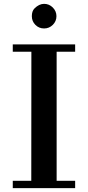

<svg xmlns="http://www.w3.org/2000/svg" viewBox="-20 -978 457 998"><path d="M46.4 -38.1H142.6L143.1 -709H46.4V-747.1H370.6V-709H274.4V-38.1H370.6V0H46.4ZM159.2 -934.1Q183.1 -958 209.2 -958Q235.4 -958 254.4 -939Q273.4 -919.9 273.4 -893.8Q273.4 -867.7 254.6 -848.9Q235.8 -830.1 209.2 -830.1Q182.6 -830.1 164.1 -848.6Q145.5 -867.2 145.5 -893.8Q145.5 -920.4 159.2 -934.1Z"/></svg>

Font: Cantata One
Style: Regular
Weight: 400
Designer: Joana Maria Correia da Silva
Foundry: Joana Maria Correia da Silva
Version: Version 1.002